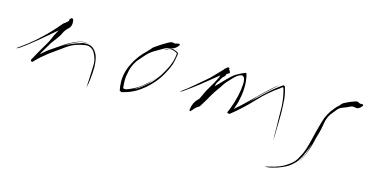

<svg xmlns="http://www.w3.org/2000/svg" viewBox="-118 -821 2720 1390"><g transform="rotate(15 1242.0 -126.0)"><path d="M276.4 -436.5Q285.2 -453.1 290 -452.1Q291 -452.1 291 -452.1Q295.9 -449.2 297.9 -442.4Q306.6 -399.4 282.2 -377Q257.8 -354.5 248 -332Q238.3 -309.6 223.6 -291Q209 -272.5 195.3 -252.9Q182.6 -237.3 173.8 -219.7Q164.1 -202.1 153.3 -185.5Q136.7 -159.2 131.8 -149.4Q127.9 -139.6 133.8 -145.5Q148.4 -159.2 164.1 -171.9Q179.7 -184.6 196.3 -195.3Q234.4 -221.7 273.4 -248Q311.5 -274.4 354.5 -292Q397.5 -313.5 437.5 -308.6Q477.5 -304.7 476.6 -300.8Q476.6 -306.6 434.6 -307.6Q392.6 -308.6 364.3 -293Q309.6 -268.6 293.9 -255.9Q278.3 -243.2 277.3 -244.1Q278.3 -241.2 283.2 -247.1Q288.1 -252 314.5 -264.6Q328.1 -271.5 351.6 -280.3Q374 -289.1 409.2 -299.8Q460.9 -307.6 489.3 -283.2Q516.6 -258.8 526.4 -219.7Q533.2 -192.4 534.2 -156.2Q534.2 -152.3 534.2 -147.5Q534.2 -113.3 528.3 -58.6Q525.4 -28.3 519.5 -7.8Q513.7 13.7 513.7 13.7Q515.6 13.7 517.6 -9.8Q519.5 -32.2 520.5 -62.5Q522.5 -99.6 523.4 -135.7Q524.4 -170.9 524.4 -175.8Q523.4 -212.9 501 -253.9Q477.5 -293.9 432.6 -290Q353.5 -279.3 298.8 -240.2Q244.1 -201.2 187.5 -160.2Q162.1 -140.6 137.7 -119.1Q114.3 -97.7 91.8 -74.2Q86.9 -72.3 83 -74.2Q78.1 -76.2 77.1 -85Q92.8 -113.3 107.4 -140.6Q123 -168.9 139.6 -196.3Q149.4 -213.9 160.2 -231.4Q170.9 -249 178.7 -267.6Q184.6 -279.3 188.5 -290Q192.4 -300.8 199.2 -311.5Q212.9 -335 223.6 -364.3Q233.4 -393.6 252.9 -413.1Q259.8 -419.9 265.6 -423.8Q271.5 -427.7 276.4 -436.5Q276.4 -436.5 278.3 -416Q280.3 -394.5 281.2 -380.9Q281.2 -380.9 276.4 -436.5ZM272.5 -402.3Q242.2 -366.2 206.1 -335Q168.9 -303.7 133.8 -273.4Q96.7 -241.2 57.6 -210.9Q19.5 -179.7 -20.5 -151.4Q-32.2 -143.6 -43 -139.6Q-45.9 -138.7 -45.9 -138.7Q-46.9 -138.7 -46.9 -138.7Q-46.9 -140.6 -24.4 -156.2Q25.4 -191.4 74.2 -233.4Q122.1 -275.4 164.1 -319.3Q181.6 -337.9 199.2 -357.4Q215.8 -377 233.4 -397.5Q240.2 -405.3 251 -409.2Q261.7 -413.1 267.6 -411.1Q270.5 -410.2 269.5 -427.7Q268.6 -444.3 282.2 -451.2Q282.2 -452.1 283.2 -452.1Q302.7 -457 272.5 -402.3Z M1067.4 -472.7Q1077.1 -474.6 1083 -474.6Q1088.9 -474.6 1089.8 -471.7Q1089.8 -465.8 1085.9 -460.9Q1065.4 -432.6 1038.1 -429.7Q1009.8 -426.8 983.4 -411.1Q956.1 -395.5 925.8 -377.9Q894.5 -359.4 873 -336.9Q850.6 -311.5 843.8 -303.7Q836.9 -295.9 817.4 -272.5Q799.8 -247.1 790 -220.7Q780.3 -195.3 772.5 -144.5Q770.5 -124 771.5 -103.5Q772.5 -83 774.4 -62.5Q775.4 -57.6 784.2 -56.6Q793 -55.7 801.8 -58.6Q814.5 -61.5 851.6 -80.1Q887.7 -98.6 920.9 -127.9Q955.1 -155.3 976.6 -182.6Q997.1 -210 998 -210Q998 -210 975.6 -180.7Q953.1 -150.4 929.7 -130.9Q885.7 -94.7 868.2 -84Q850.6 -74.2 851.6 -73.2Q849.6 -75.2 857.4 -76.2Q864.3 -77.1 888.7 -93.8Q901.4 -102.5 919.9 -118.2Q938.5 -133.8 964.8 -157.2Q998 -195.3 1014.6 -219.7Q1031.2 -245.1 1049.8 -281.2Q1056.6 -293 1062.5 -307.6Q1068.4 -321.3 1074.2 -338.9Q1079.1 -355.5 1082 -372.1Q1084 -388.7 1085.9 -405.3Q1083 -403.3 1076.2 -409.2Q1069.3 -414.1 1062.5 -415Q1034.2 -427.7 1013.7 -415Q994.1 -402.3 994.1 -405.3Q994.1 -405.3 998 -408.2Q1001 -411.1 1007.8 -416Q1014.6 -420.9 1029.3 -425.8Q1043.9 -430.7 1064.5 -421.9Q1070.3 -419.9 1077.1 -417Q1083 -414.1 1088.9 -410.2Q1090.8 -409.2 1090.8 -410.2Q1090.8 -411.1 1093.8 -405.3Q1091.8 -382.8 1086.9 -360.4Q1083 -338.9 1076.2 -316.4Q1062.5 -279.3 1040 -240.2Q1017.6 -200.2 989.3 -167Q961.9 -134.8 932.6 -110.4Q903.3 -85.9 872.1 -67.4Q856.4 -58.6 840.8 -51.8Q824.2 -43.9 807.6 -39.1Q797.9 -35.2 788.1 -33.2Q778.3 -31.2 768.6 -28.3Q763.7 -31.2 769.5 -28.3Q770.5 -27.3 770.5 -27.3Q770.5 -27.3 754.9 -37.1Q753.9 -44.9 752.9 -52.7Q751 -61.5 750 -69.3Q748 -86.9 748 -103.5Q748 -161.1 770.5 -214.8Q800.8 -286.1 850.6 -338.9Q863.3 -352.5 877 -365.2Q890.6 -378.9 895.5 -385.7Q902.3 -397.5 918 -407.2Q932.6 -417 960 -435.5Q1006.8 -464.8 1020.5 -469.7Q1034.2 -473.6 1040 -471.7Q1043 -469.7 1048.8 -468.8Q1053.7 -467.8 1067.4 -472.7Q1067.4 -472.7 1054.7 -456.1Q1041 -439.5 1033.2 -428.7Q1033.2 -428.7 1067.4 -472.7Z M1460 -357.4Q1454.1 -351.6 1439.5 -338.9Q1424.8 -326.2 1419.9 -322.3Q1360.4 -273.4 1299.8 -225.6Q1238.3 -178.7 1200.2 -152.3Q1191.4 -146.5 1180.7 -142.6Q1178.7 -142.6 1178.7 -142.6Q1177.7 -142.6 1177.7 -142.6Q1178.7 -144.5 1197.3 -157.2Q1221.7 -173.8 1263.7 -210Q1305.7 -246.1 1342.8 -277.3Q1350.6 -283.2 1365.2 -296.9Q1378.9 -310.5 1395.5 -328.1Q1418.9 -352.5 1441.4 -376Q1462.9 -399.4 1467.8 -401.4Q1470.7 -401.4 1472.7 -401.4Q1481.4 -402.3 1481.4 -395.5Q1481.4 -392.6 1479.5 -386.7Q1471.7 -369.1 1460 -357.4ZM1304.7 -43Q1287.1 -20.5 1283.2 -24.4Q1280.3 -27.3 1280.3 -33.2Q1280.3 -35.2 1280.3 -37.1Q1287.1 -89.8 1318.4 -119.1Q1349.6 -147.5 1366.2 -177.7Q1388.7 -219.7 1420.9 -253.9Q1454.1 -288.1 1481.4 -316.4Q1514.6 -348.6 1526.4 -357.4Q1539.1 -366.2 1577.1 -385.7Q1584 -387.7 1589.8 -390.6Q1596.7 -393.6 1602.5 -396.5Q1613.3 -391.6 1610.4 -392.6Q1607.4 -393.6 1610.4 -392.6Q1613.3 -378.9 1616.2 -366.2Q1619.1 -352.5 1620.1 -339.8Q1623 -317.4 1622.1 -291Q1622.1 -264.6 1616.2 -227.5Q1612.3 -203.1 1606.4 -178.7Q1599.6 -154.3 1590.8 -130.9Q1590.8 -127.9 1589.8 -126Q1588.9 -123 1587.9 -121.1Q1584 -111.3 1585.9 -117.2Q1588.9 -123 1599.6 -132.8Q1631.8 -159.2 1662.1 -189.5Q1691.4 -218.8 1722.7 -248Q1725.6 -251 1742.2 -267.6Q1759.8 -284.2 1781.2 -304.7Q1806.6 -329.1 1831.1 -349.6Q1854.5 -370.1 1858.4 -367.2Q1856.4 -369.1 1834 -348.6Q1810.5 -328.1 1786.1 -304.7Q1765.6 -285.2 1749 -269.5Q1731.4 -252.9 1728.5 -250Q1725.6 -247.1 1691.4 -209Q1656.2 -171.9 1653.3 -172.9Q1654.3 -171.9 1673.8 -190.4Q1692.4 -209 1693.4 -210Q1739.3 -252.9 1785.2 -295.9Q1831.1 -338.9 1882.8 -375Q1888.7 -375 1887.7 -378.9Q1885.7 -381.8 1901.4 -377Q1917 -333 1921.9 -286.1Q1925.8 -239.3 1926.8 -192.4Q1926.8 -189.5 1926.8 -183.6Q1926.8 -173.8 1926.8 -155.3Q1926.8 -125 1925.8 -89.8Q1924.8 -45.9 1923.8 -7.8Q1922.9 29.3 1921.9 29.3Q1921.9 29.3 1921.9 13.7Q1921.9 -2 1920.9 -22.5Q1920.9 -47.9 1920.9 -73.2Q1919.9 -97.7 1919.9 -101.6Q1919.9 -162.1 1918 -224.6Q1915 -286.1 1900.4 -344.7Q1898.4 -352.5 1895.5 -359.4Q1892.6 -367.2 1890.6 -365.2Q1886.7 -362.3 1881.8 -360.4Q1877 -357.4 1875 -354.5Q1790 -295.9 1719.7 -219.7Q1649.4 -143.6 1568.4 -80.1Q1565.4 -77.1 1554.7 -80.1Q1543.9 -83 1551.8 -93.8Q1555.7 -103.5 1559.6 -113.3Q1563.5 -123 1567.4 -133.8Q1574.2 -151.4 1581.1 -174.8Q1587.9 -198.2 1593.8 -223.6Q1604.5 -270.5 1606.4 -313.5Q1608.4 -356.4 1591.8 -368.2Q1581.1 -376 1559.6 -364.3Q1539.1 -353.5 1505.9 -316.4Q1483.4 -294.9 1467.8 -271.5Q1453.1 -247.1 1434.6 -222.7Q1414.1 -194.3 1397.5 -164.1Q1380.9 -133.8 1362.3 -104.5Q1356.4 -94.7 1349.6 -84Q1342.8 -72.3 1332 -67.4Q1323.2 -63.5 1317.4 -56.6Q1310.5 -49.8 1304.7 -43Q1304.7 -43 1309.6 -69.3Q1314.5 -95.7 1317.4 -113.3Q1317.4 -113.3 1304.7 -43ZM1465.8 -389.6Q1468.8 -393.6 1471.7 -393.6Q1473.6 -393.6 1475.6 -392.6Q1480.5 -389.6 1483.4 -386.7Q1492.2 -374 1492.2 -367.2Q1492.2 -361.3 1485.4 -359.4Q1470.7 -355.5 1469.7 -346.7Q1467.8 -335.9 1459 -329.1Q1450.2 -323.2 1445.3 -314.5Q1440.4 -306.6 1436.5 -299.8Q1433.6 -292 1427.7 -285.2Q1416 -270.5 1413.1 -250Q1409.2 -230.5 1397.5 -215.8Q1393.6 -210.9 1390.6 -206.1Q1386.7 -202.1 1383.8 -196.3Q1378.9 -188.5 1362.3 -153.3Q1344.7 -117.2 1345.7 -117.2Q1347.7 -117.2 1358.4 -147.5Q1369.1 -178.7 1370.1 -183.6Q1358.4 -168 1350.6 -149.4Q1342.8 -129.9 1334 -112.3Q1328.1 -101.6 1321.3 -89.8Q1314.5 -79.1 1307.6 -67.4Q1303.7 -60.5 1299.8 -53.7Q1295.9 -45.9 1292 -39.1Q1291 -38.1 1286.1 -32.2Q1281.2 -27.3 1281.2 -25.4Q1283.2 -38.1 1289.1 -49.8Q1294.9 -61.5 1300.8 -73.2Q1311.5 -93.8 1321.3 -114.3Q1331.1 -134.8 1340.8 -156.2Q1358.4 -197.3 1382.8 -235.4Q1406.2 -273.4 1425.8 -314.5Q1428.7 -321.3 1429.7 -327.1Q1429.7 -332 1430.7 -339.8Q1430.7 -344.7 1434.6 -350.6Q1437.5 -355.5 1439.5 -361.3Q1446.3 -391.6 1452.1 -385.7Q1458 -379.9 1465.8 -389.6Q1465.8 -389.6 1472.7 -378.9Q1479.5 -369.1 1483.4 -362.3Q1483.4 -362.3 1465.8 -389.6Z M2469.7 -395.5Q2485.4 -396.5 2485.4 -390.6Q2485.4 -384.8 2481.4 -380.9Q2459 -352.5 2436.5 -358.4Q2413.1 -365.2 2396.5 -355.5Q2374 -343.8 2350.6 -335.9Q2327.1 -328.1 2312.5 -312.5Q2295.9 -293 2292 -287.1Q2287.1 -281.2 2272.5 -262.7Q2250 -228.5 2244.1 -186.5Q2238.3 -143.6 2226.6 -105.5Q2214.8 -67.4 2206.1 -27.3Q2196.3 11.7 2181.6 48.8Q2168.9 82 2153.3 105.5Q2137.7 128.9 2136.7 128.9Q2137.7 128.9 2153.3 103.5Q2168.9 77.1 2176.8 54.7Q2192.4 11.7 2194.3 -3.9Q2196.3 -19.5 2197.3 -18.6Q2195.3 -19.5 2192.4 -3.9Q2189.5 11.7 2157.2 83Q2138.7 117.2 2122.1 134.8Q2105.5 152.3 2080.1 170.9Q2061.5 182.6 2036.1 193.4Q2011.7 205.1 1965.8 216.8Q1942.4 222.7 1925.8 223.6Q1909.2 223.6 1909.2 223.6Q1909.2 223.6 1921.9 220.7Q1934.6 216.8 1962.9 210Q1971.7 209 1985.4 204.1Q2000 200.2 2016.6 193.4Q2048.8 180.7 2083 155.3Q2118.2 130.9 2137.7 91.8Q2157.2 58.6 2168.9 22.5Q2180.7 -14.6 2189.5 -52.7Q2206.1 -123 2225.6 -192.4Q2244.1 -261.7 2293 -316.4Q2301.8 -328.1 2313.5 -337.9Q2324.2 -346.7 2327.1 -352.5Q2334 -363.3 2346.7 -369.1Q2359.4 -375 2382.8 -386.7Q2425.8 -404.3 2435.5 -404.3Q2445.3 -404.3 2449.2 -400.4Q2452.1 -398.4 2456.1 -396.5Q2460 -394.5 2469.7 -395.5Q2469.7 -395.5 2458 -382.8Q2446.3 -370.1 2438.5 -361.3Q2438.5 -361.3 2469.7 -395.5Z"/></g></svg>

Font: Margalida Font
Style: Regular
Weight: 400
Designer: Mateu Riera. mateurierasureda@hotmail.com
Version: Version 1.0